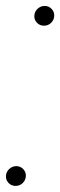

<svg xmlns="http://www.w3.org/2000/svg" viewBox="-36 -619 203 646"><path d="M16.5 6.5Q2.5 6.5 -7 -3.2Q-16.5 -13 -16 -26.5Q-15.5 -40.5 -5.2 -50.2Q5 -60 19 -60Q32.5 -60 42 -50.2Q51.5 -40.5 51 -27Q50.5 -13 40.5 -3.2Q30.5 6.5 16.5 6.5ZM112 -532.5Q98 -532.5 88.5 -542.2Q79 -552 79.5 -565.5Q80 -579.5 90.2 -589.2Q100.5 -599 114.5 -599Q128 -599 137.5 -589.2Q147 -579.5 146.5 -566Q146 -552 136 -542.2Q126 -532.5 112 -532.5Z"/></svg>

Font: Anybody ExtraLight
Style: Italic
Weight: 200
Italic angle: -10°
Designer: Tyler Finck
Foundry: Etcetera Type Company
Version: Version 1.010; ttfautohint (v1.8.3) -l 8 -r 50 -G 200 -x 14 